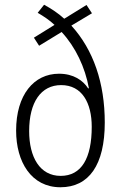

<svg xmlns="http://www.w3.org/2000/svg" viewBox="-20 -780 510 810"><path d="M166 -760 139 -726C163 -712 189 -695 210 -675L123 -621L145 -587L240 -645C299 -581 339 -496 355 -408L352 -407C330 -441 290 -469 229 -469C123 -469 48 -380 48 -229C48 -97 112 10 235 10C355 10 422 -84 422 -263C422 -430 374 -570 281 -672L368 -724L345 -759L251 -701C226 -724 197 -743 166 -760ZM238 -421C326 -421 367 -346 367 -245C367 -113 324 -38 236 -38C148 -38 103 -117 103 -227C103 -349 153 -421 238 -421Z"/></svg>

Font: Noto Sans Armenian Condensed Light
Style: Regular
Weight: 300
Width: 3
Designer: Monotype Design Team
Foundry: Monotype Imaging Inc.
Version: Version 2.008